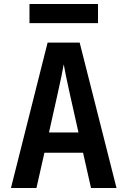

<svg xmlns="http://www.w3.org/2000/svg" viewBox="-20 -944 640 964"><path d="M35 0 219 -730H380L565 0H437L397 -177H203L163 0ZM226 -279H374L330 -475Q319 -524 311 -563.5Q303 -603 300 -621Q297 -603 289 -563.5Q281 -524 270 -476ZM128 -828V-924H472V-828Z"/></svg>

Font: NKDuy Mono
Style: Bold
Weight: 700
Monospace: yes
Designer: NKDuy
Foundry: NKDuy
Version: Version 2.251; ttfautohint (v1.8.4.7-5d5b)